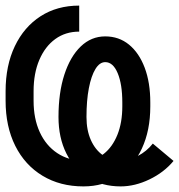

<svg xmlns="http://www.w3.org/2000/svg" viewBox="-20 -652 640 686"><path d="M356 -522Q405 -522 441 -492.5Q477 -463 497 -410Q517 -357 517 -286V-272Q517 -186 487 -121.5Q457 -57 403.5 -21.5Q350 14 278 14Q195 14 132 -24Q69 -62 34.5 -131Q0 -200 0 -292V-326Q0 -418 33 -487Q66 -556 125 -594Q184 -632 263 -632V-539Q214 -539 177.5 -512.5Q141 -486 120.5 -438Q100 -390 100 -326V-292Q100 -228 122 -180Q144 -132 184.5 -105Q225 -78 278 -78Q320 -78 351 -102.5Q382 -127 399.5 -170.5Q417 -214 417 -272V-286Q417 -351 400.5 -390.5Q384 -430 356 -430Q336 -430 321 -405.5Q306 -381 297.5 -337Q289 -293 289 -234Q289 -187 304.5 -152Q320 -117 347.5 -97.5Q375 -78 411 -78Q440 -78 472 -94.5Q504 -111 526 -139L600 -77Q566 -36 514 -11Q462 14 411 14Q345 14 295 -17Q245 -48 217 -104Q189 -160 189 -234Q189 -321 210 -385.5Q231 -450 268.5 -486Q306 -522 356 -522Z"/></svg>

Font: Victor Mono Thin
Style: Regular
Weight: 100
Monospace: yes
Designer: Rune Bjørnerås
Version: Version 1.561;gftools[0.9.30]